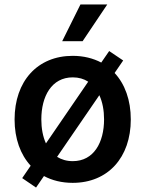

<svg xmlns="http://www.w3.org/2000/svg" viewBox="-20 -800 645 852"><path d="M139.9 32.3 175.1 -18.8C211.3 0.7 254.3 11.4 302.6 11.4C459.2 11.4 560.4 -101.2 560.4 -269.9C560.4 -355.8 534.4 -426.8 488.6 -476.2L526.6 -531.6L464.5 -573.5L429.3 -522.4C393.1 -541.5 350.5 -552.2 302.6 -552.2C146 -552.2 44.7 -439.6 44.7 -269.9C44.7 -184.7 70.7 -114 116.1 -64.6L78.5 -9.6ZM163.4 -270.2C163.4 -372.5 208.8 -456.7 302.9 -456.7C329.5 -456.7 352.6 -449.9 371.4 -437.5L183.9 -163.7C170.1 -193.9 163.4 -230.5 163.4 -270.2ZM233.3 -104 420.8 -377.5C435 -346.9 441.8 -310 441.8 -270.2C441.8 -168 396.3 -84.9 302.9 -84.9C275.6 -84.9 252.5 -92 233.3 -104ZM256 -617.2H346.6L456 -780.2H337Z"/></svg>

Font: Magic Ui Pro Semi Bold
Style: Regular
Weight: 600
Designer: Stefan Endress, Andreas Faust
Version: Version 1.000;FEAKit 1.0